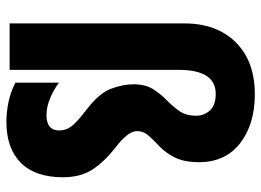

<svg xmlns="http://www.w3.org/2000/svg" viewBox="-128 -677 815 599"><g transform="rotate(90 279.5 -377.5)"><path d="M486 -591Q486 -545 471.5 -516Q457 -487 437.5 -468.5Q418 -450 403.5 -434Q389 -418 389 -397Q389 -369 442 -329Q486 -294 509.5 -257.5Q533 -221 533 -166Q533 -80 488 -35Q443 10 360 10Q330 10 298.5 3.5Q267 -3 238 -18V-154Q262 -136 288.5 -125.5Q315 -115 339 -115Q387 -115 387 -155Q387 -176 374 -193Q361 -210 322 -240Q271 -279 257 -316Q243 -353 243 -387Q243 -423 257.5 -446.5Q272 -470 291.5 -489Q311 -508 326 -529Q341 -550 341 -582Q341 -607 324.5 -625Q308 -643 273 -643Q198 -643 198 -528V0H53V-545Q53 -646 112 -705.5Q171 -765 274 -765Q368 -765 427 -719Q486 -673 486 -591Z"/></g></svg>

Font: Noto Sans ExtraCondensed ExtraBold
Style: Regular
Weight: 800
Width: 2
Designer: Monotype Design Team
Foundry: Monotype Imaging Inc.
Version: Version 2.013; ttfautohint (v1.8.4.7-5d5b)